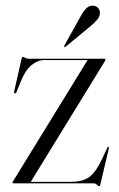

<svg xmlns="http://www.w3.org/2000/svg" viewBox="-20 -632 409 662"><path d="M341.5 -421 86 -5H226.5Q261.5 -5 284.8 -19.5Q308 -34 332 -84L350.5 -123.5Q352 -126.5 354.5 -126Q356 -125.5 355 -119.5L325.5 6Q324.5 10 322.5 10Q319 10 314.2 5Q309.5 0 301 0H25.5Q23 0 23 -2Q23 -4 25 -7L282 -425H134.5Q110 -425 88.2 -407.2Q66.5 -389.5 50.5 -348L37 -315Q35.5 -310 31.5 -310Q27.5 -310.5 29 -317.5L54.5 -430Q56 -436 59 -436Q62 -436 66.5 -432.8Q71 -429.5 78.5 -429.5H341Q344 -429.5 344 -427Q344 -426 341.5 -421ZM255.5 -571Q265.5 -590.5 275.8 -601.5Q286 -612.5 299 -612.5Q311.5 -612.5 318 -604.8Q324.5 -597 324.5 -588Q324.5 -575 315.2 -564.2Q306 -553.5 293 -542.5L207 -471.5Q203.5 -469 201.5 -471Q200 -472.5 202.5 -476Z"/></svg>

Font: Fraunces 144pt S000 Light
Style: Regular
Weight: 300
Version: Version 1.000; ttfautohint (v1.8.3)